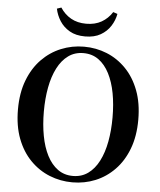

<svg xmlns="http://www.w3.org/2000/svg" viewBox="-63 -1025 912 1097"><g transform="rotate(5 392.5 -476.5)"><path d="M219.1 -962.4 244 -970.8Q268.2 -933.2 305.3 -912.1Q342.4 -891 392.9 -891Q443.6 -891 480.6 -912.1Q517.5 -933.2 541.6 -970.8L566.2 -962.4Q559.5 -925.5 538.6 -892.6Q517.7 -859.7 481.9 -839Q446.2 -818.2 392.9 -818.2Q339.8 -818.2 304.1 -839Q268.4 -859.7 247.4 -892.6Q226.5 -925.5 219.1 -962.4ZM196 -370.5Q196 -295.6 208 -231.5Q219.9 -167.3 244.6 -119.4Q269.3 -71.5 306.2 -44.8Q343.1 -18 392.9 -18Q442.9 -18 479.9 -44.8Q516.9 -71.5 541.5 -119.4Q566.1 -167.3 578.1 -231.5Q590 -295.6 590 -370.5Q590 -445.3 578.1 -509.2Q566.1 -573 541.5 -621Q516.9 -669 479.9 -695.7Q442.9 -722.5 392.9 -722.5Q343.1 -722.5 306.2 -695.7Q269.3 -669 244.6 -621Q219.9 -573 208 -509.2Q196 -445.3 196 -370.5ZM392.9 -759.4Q462.5 -759.4 524.4 -734.3Q586.3 -709.2 634.4 -659.8Q682.6 -610.4 710.1 -537.9Q737.7 -465.3 737.7 -370.5Q737.7 -276.2 710.1 -203.5Q682.6 -130.9 634.4 -81.4Q586.3 -31.9 524.4 -6.6Q462.5 18.6 392.9 18.6Q324.2 18.6 261.8 -6.5Q199.5 -31.6 151.1 -81Q102.7 -130.4 75.1 -202.8Q47.6 -275.2 47.6 -370.5Q47.6 -464.8 75.5 -537.3Q103.4 -609.9 151.6 -659.3Q199.7 -708.6 262 -734Q324.2 -759.4 392.9 -759.4Z"/></g></svg>

Font: Source Han Serif JP VF
Style: Regular
Weight: 250
Designer: Ryoko NISHIZUKA 西塚涼子 (kana & ideographs); Frank Grießhammer (Latin, Greek & Cyrillic); Wenlong ZHANG 张文龙 (bopomofo); San
Foundry: Adobe
Version: Version 2.001;hotconv 1.1.0;makeotfexe 2.6.0